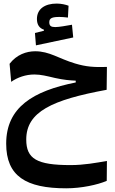

<svg xmlns="http://www.w3.org/2000/svg" viewBox="-20 -708 626 1046"><path d="M340.8 317.9C423.3 317.9 511.7 298.8 561.5 277.3L562.5 168.9C502 179.2 438 191.4 364.3 191.4C180.2 191.4 123 157.2 123 52.2C123 -99.1 263.7 -164.1 561 -218.8L562.5 -343.3C492.2 -341.3 450.2 -343.8 388.7 -362.3C298.8 -389.2 250 -428.7 171.9 -428.7C124 -428.7 70.8 -410.6 32.2 -360.4L41 -262.2C75.2 -286.6 121.1 -302.2 167 -302.2C203.1 -302.2 233.9 -293.9 279.8 -283.2C328.1 -272.5 360.8 -270 392.6 -268.6V-258.8C160.6 -212.4 13.7 -124 13.7 74.7C13.7 251.5 121.1 317.9 340.8 317.9ZM175.8 -460.9 378.9 -503.9 372.1 -573.2C342.8 -567.9 301.3 -560.5 281.2 -560.5C259.3 -560.5 248.5 -565.9 248.5 -586.9C248.5 -609.4 264.2 -615.7 304.2 -615.7C315.4 -615.7 335 -614.3 350.1 -612.3L353.5 -676.8C337.4 -683.1 313 -688.5 288.6 -688.5C225.6 -688.5 181.2 -660.2 181.2 -604.5C181.2 -573.2 194.8 -554.2 219.2 -546.4V-540.5L170.4 -528.3Z"/></svg>

Font: Cascadia Code PL SemiBold
Style: Regular
Weight: 600
Monospace: yes
Designer: Aaron Bell
Foundry: Saja Typeworks
Version: Version 2404.023